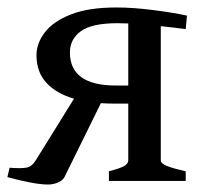

<svg xmlns="http://www.w3.org/2000/svg" viewBox="-21 -489 547 519"><path d="M293.9 -468.8Q338.4 -468.8 392.3 -461.9Q446.3 -455.1 484.4 -446.8L481 -410.2Q453.1 -414.1 419.2 -417.7Q385.3 -421.4 352.8 -423.8Q320.3 -426.3 296.9 -426.3Q227.5 -426.3 197.8 -404.8Q168 -383.3 168 -347.2Q168 -257.8 292.5 -257.8H335.4L332.5 -209H285.6Q225.6 -209 178.7 -222.4Q131.8 -235.8 104.7 -264.9Q77.6 -293.9 77.6 -340.3Q77.6 -371.6 99.9 -401.1Q122.1 -430.7 169.9 -449.7Q217.8 -468.8 293.9 -468.8ZM273.4 0V-25.9Q309.6 -35.6 317.6 -42Q325.7 -48.3 325.7 -55.7V-447.3L413.6 -437.5V-55.7Q413.6 -46.9 431.2 -40Q448.7 -33.2 481 -25.9V0ZM4.9 -35.6Q35.6 -33.2 50.5 -35.9Q65.4 -38.6 75.7 -55.7L197.8 -252.4L258.8 -224.6L153.3 -10.3Q148.4 -1 135.5 4.4Q122.6 9.8 108.9 9.8Q88.9 9.8 58.8 3.9Q28.8 -2 -1 -10.3Z"/></svg>

Font: Gentium Book Plus
Style: Regular
Weight: 400
Designer: Victor Gaultney, Annie Olsen, Iska Routamaa, Becca Hirsbrunner
Foundry: SIL International
Version: Version 6.101